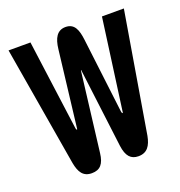

<svg xmlns="http://www.w3.org/2000/svg" viewBox="-126 -789 851 906"><g transform="rotate(-20 300.0 -336.5)"><path d="M251 -67 299 -460C299 -463 300 -466 301 -466C302 -466 302 -463 302 -460L351 -67C358 -14 379 9 417 9C461 9 480 -20 489 -67L590 -670H480L418 -215C418 -209 416 -208 415 -208C414 -208 412 -211 411 -216L365 -595C359 -645 346 -682 301 -682C258 -682 240 -648 234 -595L189 -216C189 -212 188 -208 186 -208C185 -208 183 -212 182 -216L121 -670H11L113 -67C122 -20 139 9 183 9C225 9 245 -15 251 -67Z"/></g></svg>

Font: LT Wave Mono Bold
Style: Regular
Weight: 700
Designer: Daniel Lyons
Version: Version 2.5 (Glyphs App)